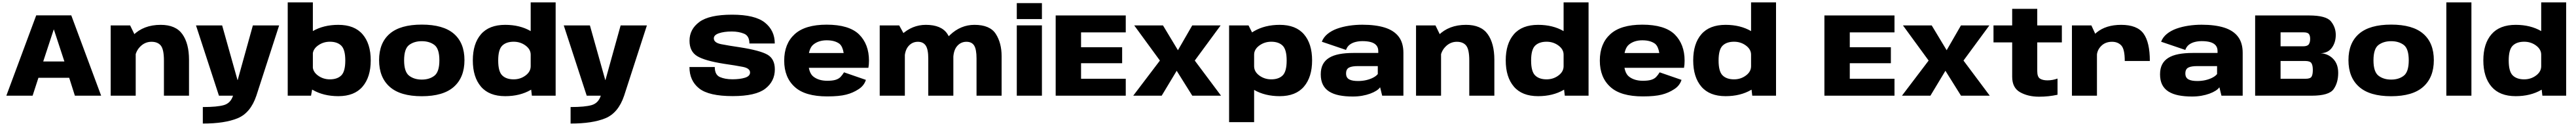

<svg xmlns="http://www.w3.org/2000/svg" viewBox="-20 -805 21727 1060"><path d="M33.5 0H255L304 -150.5H563.5L611.5 0H833L581 -676H285.5ZM344.5 -288 433 -556.5H434.5L523 -288Z M913.5 0H1124.5V-495L1077.5 -591H913.5ZM1362.5 0H1574V-302.5Q1574 -439 1518 -517.5Q1462 -596 1335 -596Q1190.5 -596 1102.2 -507.8Q1014 -419.5 1014 -341.5L1116.5 -292.5Q1116.5 -363.5 1158.2 -408.5Q1200 -453.5 1257.5 -453.5Q1310.5 -453.5 1336.5 -421.2Q1362.5 -389 1362.5 -295.5Z M1826.5 0H2142L2334 -591H2112.5L1984.5 -131.5H1983L1853.5 -591H1633ZM1690.5 234.5Q1875 234.5 1984 189.8Q2093 145 2142 0L1945.5 -0.5Q1925 62.5 1868.8 79Q1812.5 95.5 1690.5 95.5Z M2406.5 0H2603L2618.5 -85.5V-785H2406.5ZM2833.5 4Q2969 4 3037.8 -76.5Q3106.5 -157 3106.5 -297Q3106.5 -437 3037.8 -516.5Q2969 -596 2833.5 -596Q2709 -596 2617.2 -543Q2525.5 -490 2525.5 -434L2617.5 -345Q2617.5 -390 2661.5 -422Q2705.5 -454 2762 -454Q2824.5 -454 2858.2 -420.8Q2892 -387.5 2892 -296Q2892 -203.5 2858.2 -170.5Q2824.5 -137.5 2762 -137.5Q2705.5 -137.5 2661.5 -169.5Q2617.5 -201.5 2617.5 -248L2525.5 -157.5Q2525.5 -101.5 2617.2 -48.8Q2709 4 2833.5 4Z M3537 4.5Q3718.5 4.5 3807.8 -74.8Q3897 -154 3897 -299Q3897 -444 3807.8 -521Q3718.5 -598 3537 -598Q3356 -598 3266.5 -521Q3177 -444 3177 -299Q3177 -154 3266.5 -74.8Q3356 4.5 3537 4.5ZM3537 -135.5Q3473 -135.5 3430.5 -168Q3388 -200.5 3388 -297.5Q3388 -395 3430.5 -426.8Q3473 -458.5 3537 -458.5Q3601.5 -458.5 3643.5 -426.8Q3685.5 -395 3685.5 -297.5Q3685.5 -200.5 3643.5 -168Q3601.5 -135.5 3537 -135.5Z M4465.5 0H4666V-785H4455.5V-86ZM4240.5 4Q4365 4 4456.2 -48.8Q4547.5 -101.5 4547.5 -157.5L4455.5 -248Q4455.5 -202 4412 -169.8Q4368.5 -137.5 4312 -137.5Q4249.5 -137.5 4215.5 -170.5Q4181.5 -203.5 4181.5 -296Q4181.5 -388 4215.5 -421Q4249.5 -454 4312 -454Q4368.5 -454 4412 -422Q4455.5 -390 4455.5 -345L4547.5 -434Q4547.5 -490 4456.2 -543Q4365 -596 4240.5 -596Q4105 -596 4036.2 -516.8Q3967.5 -437.5 3967.5 -297Q3967.5 -156.5 4036.2 -76.2Q4105 4 4240.5 4Z M4928 0H5243.5L5435.5 -591H5214L5086 -131.5H5084.5L4955 -591H4734.5ZM4792 234.5Q4976.5 234.5 5085.5 189.8Q5194.5 145 5243.5 0L5047 -0.5Q5026.5 62.5 4970.2 79Q4914 95.5 4792 95.5Z M6159 3.5Q6353 3.5 6433.8 -58.8Q6514.5 -121 6514.5 -221.5Q6514.5 -309 6452.8 -344.8Q6391 -380.5 6221 -407Q6125 -421 6062.5 -433.2Q6000 -445.5 6000 -482.5Q6000 -510.5 6043 -525.2Q6086 -540 6151.5 -540Q6210.5 -540 6255.2 -521.5Q6300 -503 6300 -439H6514Q6514 -548.5 6430.5 -615Q6347 -681.5 6154 -681.5Q5961 -681.5 5878 -620.2Q5795 -559 5795 -462.5Q5795 -372.5 5859 -333.2Q5923 -294 6085 -268.5Q6183.5 -254.5 6244.5 -242.5Q6305.5 -230.5 6305.5 -195Q6305.5 -164.5 6262.8 -151.2Q6220 -138 6157 -138Q6094 -138 6051 -157Q6008 -176 6008 -241H5794.5Q5794.5 -126 5876.2 -61.2Q5958 3.5 6159 3.5Z M6956.5 6V-125.5Q6885.5 -125.5 6841 -159.5Q6796.5 -192.5 6796.5 -294Q6796.5 -396.5 6840.5 -431Q6884.5 -466 6952 -466Q7021 -466 7060.5 -436Q7086.5 -413 7095 -359H6778V-234.5H7303.5Q7308.5 -261 7308.5 -294.5Q7308.5 -432.5 7225 -515.5Q7140 -597.5 6951.5 -597.5Q6770 -597.5 6682 -517.5Q6593.5 -437.5 6593.5 -295Q6593.5 -153.5 6682.5 -73.5Q6769.5 6 6956.5 6ZM6956.5 -125.5V6Q7057.5 6 7116 -9Q7173.5 -23.5 7220.5 -54.5Q7267 -84 7282.5 -133L7098 -196.5Q7083.5 -173 7067.5 -156.5Q7051 -140.5 7025 -133Q6999 -125.5 6956.5 -125.5Z M7399 0H7611V-505L7563.5 -591H7399ZM7808.5 0H8020V-333Q8020 -444 7969.5 -520Q7919 -596 7788 -596Q7672.5 -596 7582 -512Q7491.5 -428 7491.5 -341.5L7608.5 -304.5Q7608.5 -378 7640.5 -415.8Q7672.5 -453.5 7721 -453.5Q7765.5 -453.5 7787 -421.8Q7808.5 -390 7808.5 -313ZM8215.5 0H8427V-333Q8427 -443.5 8377.8 -519.8Q8328.5 -596 8198 -596Q8082 -596 7991.5 -510.5Q7901 -425 7901 -341.5L8019 -304.5Q8019 -378 8050.5 -415.8Q8082 -453.5 8130.5 -453.5Q8175.5 -453.5 8195.5 -421.8Q8215.5 -390 8215.5 -313Z M8555 0H8767V-591.5H8555ZM8555 -779V-644.5H8767V-779Z M8883 0H9474V-142.5H9097V-273H9443.5V-407.5H9097V-532.5H9474V-675H8883Z M9537 0H9777L9903.5 -209.5L10035 0H10277.5L10056 -295.5L10274 -591H10034.5L9914 -382.5L9788 -591H9545.5L9762 -295.5Z M10345.5 222.5H10556.5V-498L10509.5 -591H10345.5ZM10772.5 4Q10908 4 10976.8 -76.5Q11045.5 -157 11045.5 -297Q11045.5 -437 10976.8 -516.5Q10908 -596 10772.5 -596Q10648 -596 10556.2 -543Q10464.5 -490 10464.5 -434L10556.5 -345Q10556.5 -390 10600.5 -422Q10644.5 -454 10701 -454Q10763.5 -454 10797.2 -420.8Q10831 -387.5 10831 -296Q10831 -203.5 10797.2 -170.5Q10763.5 -137.5 10701 -137.5Q10644.5 -137.5 10600.5 -169.5Q10556.5 -201.5 10556.5 -248L10464.5 -157.5Q10464.5 -101.5 10556.2 -48.8Q10648 4 10772.5 4Z M11389 7Q11430.5 7 11467.5 0.5Q11504.5 -6 11534.8 -17Q11565 -28 11586.8 -41.8Q11608.5 -55.5 11619 -71L11636.5 0H11815.5V-360.5Q11815.5 -444.5 11775.8 -496.5Q11736 -548.5 11659 -572.8Q11582 -597 11469 -597Q11412.5 -597 11357.8 -588.8Q11303 -580.5 11256.2 -563.8Q11209.5 -547 11175.8 -519.5Q11142 -492 11127.5 -454L11331.5 -385Q11341 -412.5 11362.2 -428.8Q11383.5 -445 11411.8 -452Q11440 -459 11470 -459Q11511.5 -459 11541.2 -450.8Q11571 -442.5 11587.2 -424Q11603.5 -405.5 11603.5 -375V-359.5H11394Q11326 -359.5 11274.2 -349.5Q11222.5 -339.5 11188 -318Q11153.5 -296.5 11136 -262.5Q11118.5 -228.5 11118.5 -179.5Q11118.5 -128.5 11136.5 -92.8Q11154.5 -57 11189.5 -35Q11224.5 -13 11274.5 -3Q11324.5 7 11389 7ZM11433 -123.5Q11410.5 -123.5 11391.8 -126.5Q11373 -129.5 11359.5 -136.5Q11346 -143.5 11339 -155.8Q11332 -168 11332 -187Q11332 -206 11338.5 -218.2Q11345 -230.5 11358 -237Q11371 -243.5 11390.2 -246.2Q11409.5 -249 11434 -249H11599.5V-182Q11587 -166 11561.5 -152.5Q11536 -139 11502.8 -131.2Q11469.5 -123.5 11433 -123.5Z M11922 0H12133V-495L12086 -591H11922ZM12371 0H12582.5V-302.5Q12582.5 -439 12526.5 -517.5Q12470.5 -596 12343.5 -596Q12199 -596 12110.8 -507.8Q12022.5 -419.5 12022.5 -341.5L12125 -292.5Q12125 -363.5 12166.8 -408.5Q12208.5 -453.5 12266 -453.5Q12319 -453.5 12345 -421.2Q12371 -389 12371 -295.5Z M13176.5 0H13377V-785H13166.5V-86ZM12951.5 4Q13076 4 13167.2 -48.8Q13258.5 -101.5 13258.5 -157.5L13166.5 -248Q13166.5 -202 13123 -169.8Q13079.5 -137.5 13023 -137.5Q12960.5 -137.5 12926.5 -170.5Q12892.5 -203.5 12892.5 -296Q12892.5 -388 12926.5 -421Q12960.5 -454 13023 -454Q13079.5 -454 13123 -422Q13166.5 -390 13166.5 -345L13258.5 -434Q13258.5 -490 13167.2 -543Q13076 -596 12951.5 -596Q12816 -596 12747.2 -516.8Q12678.5 -437.5 12678.5 -297Q12678.5 -156.5 12747.2 -76.2Q12816 4 12951.5 4Z M13835 6V-125.5Q13764 -125.5 13719.5 -159.5Q13675 -192.5 13675 -294Q13675 -396.5 13719 -431Q13763 -466 13830.5 -466Q13899.5 -466 13939 -436Q13965 -413 13973.5 -359H13656.5V-234.5H14182Q14187 -261 14187 -294.5Q14187 -432.5 14103.5 -515.5Q14018.5 -597.5 13830 -597.5Q13648.5 -597.5 13560.5 -517.5Q13472 -437.5 13472 -295Q13472 -153.5 13561 -73.5Q13648 6 13835 6ZM13835 -125.5V6Q13936 6 13994.5 -9Q14052 -23.5 14099 -54.5Q14145.5 -84 14161 -133L13976.5 -196.5Q13962 -173 13946 -156.5Q13929.5 -140.5 13903.5 -133Q13877.5 -125.5 13835 -125.5Z M14757.5 0H14958V-785H14747.5V-86ZM14532.5 4Q14657 4 14748.2 -48.8Q14839.5 -101.5 14839.5 -157.5L14747.5 -248Q14747.5 -202 14704 -169.8Q14660.5 -137.5 14604 -137.5Q14541.5 -137.5 14507.5 -170.5Q14473.5 -203.5 14473.5 -296Q14473.5 -388 14507.5 -421Q14541.5 -454 14604 -454Q14660.5 -454 14704 -422Q14747.5 -390 14747.5 -345L14839.5 -434Q14839.5 -490 14748.2 -543Q14657 -596 14532.5 -596Q14397 -596 14328.2 -516.8Q14259.5 -437.5 14259.5 -297Q14259.5 -156.5 14328.2 -76.2Q14397 4 14532.5 4Z M15366 0H15957V-142.5H15580V-273H15926.5V-407.5H15580V-532.5H15957V-675H15366Z M16020 0H16260L16386.5 -209.5L16518 0H16760.5L16539 -295.5L16757 -591H16517.5L16397 -382.5L16271 -591H16028.5L16245 -295.5Z M17176 8.5Q17258 8.5 17332 -8V-144Q17289.5 -129 17247 -129Q17206.5 -129 17183.8 -143.8Q17161 -158.5 17161 -206.5V-448.5H17368.5V-591H17161V-730.5H16949.5V-591H16792V-448.5H16949.5V-159.5Q16949.5 -66.5 17016.5 -29Q17083.5 8.5 17176 8.5Z M17899 -292H18110.5Q18110.5 -450 18056.8 -523Q18003 -596 17868.5 -596Q17740 -596 17661.5 -531.5Q17583 -467 17583 -383.5L17663.5 -331.5Q17663.5 -380.5 17699 -417Q17734.5 -453.5 17791.5 -453.5Q17840.5 -453.5 17869.8 -422.5Q17899 -391.5 17899 -292ZM17453.5 0H17664.5V-489.5L17617.5 -591H17453.5Z M18467 7Q18508.5 7 18545.5 0.5Q18582.5 -6 18612.8 -17Q18643 -28 18664.8 -41.8Q18686.5 -55.5 18697 -71L18714.5 0H18893.5V-360.5Q18893.5 -444.5 18853.8 -496.5Q18814 -548.5 18737 -572.8Q18660 -597 18547 -597Q18490.5 -597 18435.8 -588.8Q18381 -580.5 18334.2 -563.8Q18287.5 -547 18253.8 -519.5Q18220 -492 18205.5 -454L18409.5 -385Q18419 -412.5 18440.2 -428.8Q18461.5 -445 18489.8 -452Q18518 -459 18548 -459Q18589.5 -459 18619.2 -450.8Q18649 -442.5 18665.2 -424Q18681.5 -405.5 18681.5 -375V-359.5H18472Q18404 -359.5 18352.2 -349.5Q18300.5 -339.5 18266 -318Q18231.5 -296.5 18214 -262.5Q18196.5 -228.5 18196.5 -179.5Q18196.5 -128.5 18214.5 -92.8Q18232.5 -57 18267.5 -35Q18302.5 -13 18352.5 -3Q18402.5 7 18467 7ZM18511 -123.5Q18488.5 -123.5 18469.8 -126.5Q18451 -129.5 18437.5 -136.5Q18424 -143.5 18417 -155.8Q18410 -168 18410 -187Q18410 -206 18416.5 -218.2Q18423 -230.5 18436 -237Q18449 -243.5 18468.2 -246.2Q18487.5 -249 18512 -249H18677.5V-182Q18665 -166 18639.5 -152.5Q18614 -139 18580.8 -131.2Q18547.5 -123.5 18511 -123.5Z M18998.5 0H19475Q19621 0 19660 -54.5Q19699 -109 19699 -192Q19699 -266.5 19656.5 -310Q19614 -353.5 19550.5 -357Q19614 -359 19646.2 -404Q19678.5 -449 19678.5 -511.5Q19678.5 -575 19638 -625Q19597.5 -675 19452.5 -675H18998.5ZM19213 -142.5V-292H19419.5Q19461.5 -292 19473.2 -273.8Q19485 -255.5 19485 -216.5Q19485 -177 19474.2 -159.8Q19463.5 -142.5 19425 -142.5ZM19213 -415.5V-533H19406.5Q19440.5 -533 19451.5 -519.5Q19462.5 -506 19462.5 -478Q19462.5 -448.5 19450.8 -432Q19439 -415.5 19403 -415.5Z M20145.5 4.5Q20327 4.5 20416.2 -74.8Q20505.5 -154 20505.5 -299Q20505.5 -444 20416.2 -521Q20327 -598 20145.5 -598Q19964.5 -598 19875 -521Q19785.5 -444 19785.5 -299Q19785.5 -154 19875 -74.8Q19964.5 4.5 20145.5 4.5ZM20145.5 -135.5Q20081.5 -135.5 20039 -168Q19996.5 -200.5 19996.5 -297.5Q19996.5 -395 20039 -426.8Q20081.5 -458.5 20145.5 -458.5Q20210 -458.5 20252 -426.8Q20294 -395 20294 -297.5Q20294 -200.5 20252 -168Q20210 -135.5 20145.5 -135.5Z M20611 0H20822.5V-785H20611Z M21421 0H21621.5V-785H21411V-86ZM21196 4Q21320.5 4 21411.8 -48.8Q21503 -101.5 21503 -157.5L21411 -248Q21411 -202 21367.5 -169.8Q21324 -137.5 21267.5 -137.5Q21205 -137.5 21171 -170.5Q21137 -203.5 21137 -296Q21137 -388 21171 -421Q21205 -454 21267.5 -454Q21324 -454 21367.5 -422Q21411 -390 21411 -345L21503 -434Q21503 -490 21411.8 -543Q21320.5 -596 21196 -596Q21060.5 -596 20991.8 -516.8Q20923 -437.5 20923 -297Q20923 -156.5 20991.8 -76.2Q21060.5 4 21196 4Z"/></svg>

Font: Anybody SemiExpanded ExtraBold
Style: Regular
Weight: 800
Width: 6
Version: Version 1.113;gftools[0.9.25]